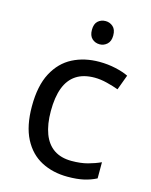

<svg xmlns="http://www.w3.org/2000/svg" viewBox="-113 -811 706 895"><g transform="rotate(15 240.0 -363.5)"><path d="M300 10Q229 10 173.5 -19Q118 -48 86.5 -109Q55 -170 55 -265Q55 -364 88 -426Q121 -488 177.5 -517Q234 -546 306 -546Q347 -546 385 -537.5Q423 -529 447 -517L420 -444Q396 -453 364 -461Q332 -469 304 -469Q250 -469 215 -446Q180 -423 163 -378Q146 -333 146 -266Q146 -202 163 -157Q180 -112 214 -89Q248 -66 299 -66Q343 -66 376.5 -75Q410 -84 438 -97V-19Q411 -5 378.5 2.5Q346 10 300 10ZM285 -737Q305 -737 320.5 -723.5Q336 -710 336 -681Q336 -653 320.5 -639Q305 -625 285 -625Q263 -625 248 -639Q233 -653 233 -681Q233 -710 248 -723.5Q263 -737 285 -737Z"/></g></svg>

Font: Noto Sans Cham
Style: Regular
Weight: 400
Designer: Monotype Design Team
Foundry: Monotype Imaging Inc.
Version: Version 2.002